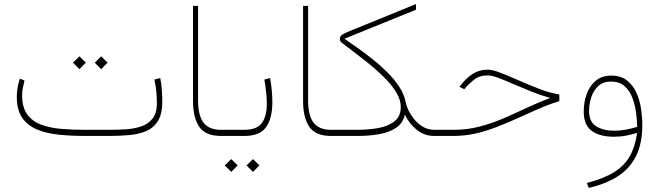

<svg xmlns="http://www.w3.org/2000/svg" viewBox="-20 -672 3257 949"><path d="M516.1 0H402.8Q332 0 270.5 -6.3Q209 -12.7 162.4 -32.2Q115.7 -51.8 89.4 -90.3Q63 -128.9 63 -192.9Q63 -237.8 78.1 -283.2L101.1 -274.4Q96.7 -256.3 93 -237.5Q89.4 -218.8 89.4 -201.2Q89.4 -141.1 114.5 -106.7Q139.6 -72.3 183.3 -55.9Q227.1 -39.6 283.7 -34.9Q340.3 -30.3 402.8 -30.3H516.6Q557.6 -30.3 599.6 -32.7Q641.6 -35.2 677 -46.9Q712.4 -58.6 733.9 -85.7Q755.4 -112.8 755.4 -161.6Q755.4 -183.1 753.2 -213.1Q751 -243.2 743.2 -278.8L772 -286.1Q777.8 -259.3 780 -225.6Q782.2 -191.9 782.2 -170.4Q782.2 -109.4 761 -74.7Q739.7 -40 702.9 -24.2Q666 -8.3 617.9 -4.2Q569.8 0 516.1 0ZM480 -393.6 511.7 -362.3 480 -330.1 448.2 -362.3ZM372.6 -393.6 404.3 -362.3 372.6 -330.1 340.8 -362.3Z M934.1 -643.1H959V-176.3Q959 -99.6 986.6 -64.9Q1014.2 -30.3 1072.3 -30.3H1102.1V0H1072.3Q996.1 0 965.1 -44.9Q934.1 -89.8 934.1 -174.3Z M1081.5 -30.3H1187Q1250.5 -30.3 1274.7 -64.5Q1298.8 -98.6 1298.8 -159.7Q1298.8 -184.6 1295.4 -217Q1292 -249.5 1286.6 -278.8L1314.9 -286.1Q1320.3 -259.3 1323.2 -226.1Q1326.2 -192.9 1326.2 -167.5Q1326.2 -87.9 1295.4 -43.9Q1264.6 0 1188 0H1081.5ZM1230.5 114.3 1262.2 145.5 1230.5 177.7 1198.7 145.5ZM1123 114.3 1154.8 145.5 1123 177.7 1091.3 145.5Z M1478 -643.1H1502.9V-176.3Q1502.9 -99.6 1530.5 -64.9Q1558.1 -30.3 1616.2 -30.3H1646V0H1616.2Q1540 0 1509 -44.9Q1478 -89.8 1478 -174.3Z M1682.6 -480.5Q1709 -462.4 1744.9 -437Q1780.8 -411.6 1819.6 -381.1Q1858.4 -350.6 1893.3 -315.9Q1928.2 -281.2 1952.9 -243.9Q1977.5 -206.5 1984.9 -168.5Q1990.7 -138.2 2010.3 -106.2Q2029.8 -74.2 2059.8 -52.2Q2089.8 -30.3 2126.5 -30.3H2156.7V0H2126.5Q2077.6 0 2040.3 -30Q2002.9 -60.1 1981 -105.5Q1972.2 -64 1938.7 -41Q1905.3 -18.1 1855.2 -9Q1805.2 0 1745.6 0H1626.5V-30.3H1745.1Q1798.3 -30.3 1847.9 -38.8Q1897.5 -47.4 1929.2 -71.8Q1960.9 -96.2 1960.9 -143.6Q1960.9 -175.8 1942.1 -209.2Q1923.3 -242.7 1893.1 -274.9Q1862.8 -307.1 1827.6 -336.9Q1792.5 -366.7 1759.3 -391.8Q1726.1 -417 1702.1 -436Q1689.9 -445.8 1674.8 -456.3Q1659.7 -466.8 1659.7 -478.5Q1659.7 -494.6 1674.6 -502.7Q1689.5 -510.7 1710.9 -519.5L2036.1 -651.9V-624Z M2137.2 -30.3H2220.2Q2288.6 -30.3 2348.9 -45.9Q2409.2 -61.5 2466.1 -85.9Q2522.9 -110.4 2580.3 -137.5Q2637.7 -164.6 2699.7 -188Q2651.9 -201.2 2605.2 -220Q2558.6 -238.8 2517.1 -256.8Q2475.6 -274.9 2443.1 -287.1Q2410.6 -299.3 2390.6 -299.3Q2350.6 -299.3 2325 -279.5Q2299.3 -259.8 2279.3 -236.3L2274.9 -231L2251 -242.7L2255.4 -248.5Q2284.2 -286.1 2316.4 -306.9Q2348.6 -327.6 2391.1 -327.6Q2415 -327.6 2456.1 -311.5Q2497.1 -295.4 2547.4 -273.2Q2597.7 -251 2648.9 -231.4Q2700.2 -211.9 2744.6 -205.1V-171.9Q2704.1 -160.2 2664.1 -143.3Q2624 -126.5 2563 -98.6Q2491.2 -65.9 2434.1 -43.9Q2377 -22 2325.7 -11Q2274.4 0 2218.8 0H2137.2Z M3154.8 -54.2Q3154.8 38.6 3123 100.8Q3091.3 163.1 3032 200.4Q2972.7 237.8 2890.1 256.8L2880.4 232.4Q2963.9 210.9 3014.9 179.2Q3065.9 147.5 3092.8 100.3Q3119.6 53.2 3128.9 -15.1Q3103.5 -7.3 3074.7 -1.7Q3045.9 3.9 3014.2 3.9Q2946.3 3.9 2905.8 -24.4Q2865.2 -52.7 2865.2 -120.6Q2865.2 -166.5 2879.9 -207Q2894.5 -247.6 2924.6 -272.9Q2954.6 -298.3 3000.5 -298.3Q3048.3 -298.3 3078.4 -274.9Q3108.4 -251.5 3125.2 -214.4Q3142.1 -177.2 3148.4 -134.8Q3154.8 -92.3 3154.8 -54.2ZM3016.6 -25.9Q3045.4 -25.9 3074.5 -31.5Q3103.5 -37.1 3129.4 -44.9Q3128.9 -77.6 3123.8 -116.2Q3118.7 -154.8 3105.2 -189.7Q3091.8 -224.6 3066.4 -246.8Q3041 -269 3000 -269Q2961.4 -269 2937.5 -247.1Q2913.6 -225.1 2902.6 -191.7Q2891.6 -158.2 2891.6 -123.5Q2891.6 -69.3 2927 -47.6Q2962.4 -25.9 3016.6 -25.9Z"/></svg>

Font: Vazirmatn FD Thin
Style: Regular
Weight: 100
Designer: Saber Rastikerdar
Foundry: Saber Rastikerdar
Version: Version 33.003